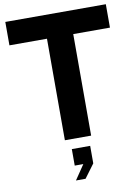

<svg xmlns="http://www.w3.org/2000/svg" viewBox="-104 -811 821 1123"><g transform="rotate(-10 306.5 -249.5)"><path d="M231 -603V0H387V-603H605V-742H8V-603ZM311 243 371 162V58H262V156H313L254 243Z"/></g></svg>

Font: Cheyenne Sans
Style: Bold
Weight: 700
Designer: The Public Sans project authors (U.S. Web Design System), Libre Franklin designed by Pablo Impallari and Rodrigo Fuenzal
Foundry: The Cheyenne Sans Project Authors
Version: Version 2.007